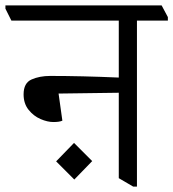

<svg xmlns="http://www.w3.org/2000/svg" viewBox="-47 -660 639 708"><path d="M572 -597V-584H458V28H444L391 -3V-318L169 -315L183 -215Q172 -210 150 -210Q128 -210 102.5 -221Q77 -232 58.5 -255Q40 -278 40 -312Q40 -354 69.5 -367Q99 -380 138 -380Q253 -380 391 -374V-584H-5L-27 -628V-640H549ZM226 -133 293 -66 227 2 160 -65Z"/></svg>

Font: Martel Light
Style: Regular
Weight: 300
Designer: Dan Reynolds
Foundry: Dan Reynolds
Version: Version 1.001; ttfautohint (v1.1) -l 5 -r 5 -G 72 -x 0 -D la